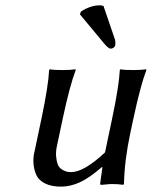

<svg xmlns="http://www.w3.org/2000/svg" viewBox="-20 -693 571 723"><path d="M369.6 -670.9 412.6 -544.9Q416 -533.2 413.6 -521Q412.6 -517.1 407.5 -513.4Q402.3 -509.8 396.5 -509.8Q388.2 -509.8 371.6 -529.8L280.8 -639.2L285.2 -649.9Q321.3 -672.9 355 -672.9Q361.8 -672.9 369.6 -670.9ZM363.8 -64Q315.4 -22 279.8 -6.1Q244.1 9.8 210 9.8Q174.3 9.8 150.6 -1.7Q127 -13.2 117.7 -32.2Q108.4 -51.3 106.2 -75.7Q104 -100.1 110.8 -126L136.7 -249Q162.1 -370.1 165 -429.2L168 -432.1Q181.2 -429.2 215.3 -429.2Q231 -429.2 243.2 -429.9Q255.4 -430.7 259.8 -431.6L264.6 -432.1L265.1 -429.2Q243.2 -372.1 216.8 -249L195.8 -149.9Q189.5 -123.5 191.2 -105Q192.9 -86.4 197.3 -74.7Q201.7 -63 210.9 -56.4Q220.2 -49.8 228.8 -47.4Q237.3 -44.9 247.6 -44.9Q296.4 -44.9 375.5 -119.1L402.8 -249Q428.2 -370.1 431.2 -429.2L433.6 -432.1Q446.8 -429.2 481 -429.2Q496.6 -429.2 509 -429.9Q521.5 -430.7 526.4 -431.6L530.8 -432.1L531.2 -429.2Q509.3 -372.1 482.9 -249L470.7 -191.9Q448.7 -88.9 446.8 0L444.3 2.9Q425.3 0 400.4 0Q392.6 0 365.2 2.9Q360.8 2.9 358.6 2.2Q356.4 1.5 356.9 0L365.7 -64Z"/></svg>

Font: Linux Biolinum G
Style: Italic
Weight: 400
Italic angle: -12°
Designer: Philipp H. Poll
Foundry: Philipp H. Poll
Version: Version 0.5.1